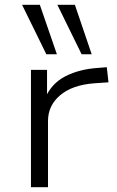

<svg xmlns="http://www.w3.org/2000/svg" viewBox="-20 -780 487 800"><path d="M109 0V-489H176V-371H168Q195 -433 253 -462.5Q311 -492 388 -497L425 -500L432 -437L373 -433Q281 -426 230.5 -383Q180 -340 180 -276V0ZM320 -554 219 -760H292L362 -554ZM173 -554 72 -760H146L217 -554Z"/></svg>

Font: Nunito Sans 10pt Expanded Light
Style: Regular
Weight: 300
Width: 7
Designer: Vernon Adams
Foundry: Vernon Adams
Version: Version 3.101;gftools[0.9.27]